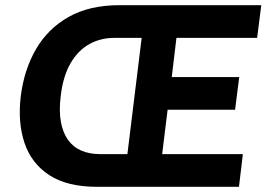

<svg xmlns="http://www.w3.org/2000/svg" viewBox="-20 -720 1027 740"><path d="M354 0Q239 0 170 -45Q101 -90 74.5 -169Q48 -248 60 -349Q73 -452 119 -531Q165 -610 245 -655Q325 -700 440 -700H987L971 -574H660L642 -423H902L886 -297H626L605 -126H916L901 0ZM366 -126H471L526 -574H421Q367 -574 323.5 -549.5Q280 -525 251.5 -475.5Q223 -426 214 -350Q207 -293 214.5 -251Q222 -209 242 -181Q262 -153 293.5 -139.5Q325 -126 366 -126Z"/></svg>

Font: Inclusive Sans
Style: Italic
Weight: 400
Italic angle: -7°
Designer: Olivia King
Foundry: Olivia King
Version: Version 2.004